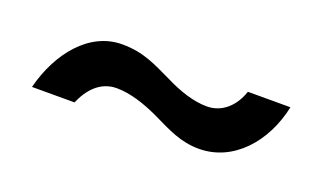

<svg xmlns="http://www.w3.org/2000/svg" viewBox="-33 -509 582 352"><g transform="rotate(20 258.5 -333.0)"><path d="M34 -269H117C128 -295 148 -320 181 -320C208 -320 237 -310 263 -298C300 -280 325 -267 360 -267C427 -267 477 -324 492 -396H409C399 -366 377 -345 347 -345C321 -345 292 -355 266 -368C230 -385 205 -399 163 -399C99 -399 52 -340 34 -269Z"/></g></svg>

Font: Fixel Text 20240404 Medium
Style: Italic
Weight: 500
Width: 4
Italic angle: -10°
Designer: AlfaBravo + MacPaw
Foundry: Kyrylo Tkachov, Marchela Mozhyna, Serhii Makarenko, Maria Weinstein, Zakhar Kryvoshyya
Version: Version 1.211;Glyphs 3.2 (3225)